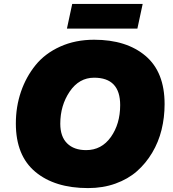

<svg xmlns="http://www.w3.org/2000/svg" viewBox="-20 -947 882 981"><path d="M288 -315Q288 -249 323 -214.5Q358 -180 420 -180Q499 -180 546.5 -247Q594 -314 594 -410Q594 -550 461 -550Q384 -550 336 -479Q288 -408 288 -315ZM61 -316Q61 -402 87 -478Q113 -554 161.5 -614Q210 -674 287.5 -709Q365 -744 461 -744Q626 -744 723.5 -661.5Q821 -579 821 -415Q821 -347 805.5 -284Q790 -221 757.5 -166.5Q725 -112 679.5 -72Q634 -32 570 -9Q506 14 430 14Q260 14 160.5 -69Q61 -152 61 -316ZM322 -801 349 -927H709L682 -801Z"/></svg>

Font: Nacelle Black
Style: Italic
Weight: 900
Italic angle: -12°
Designer: Sora Sagano
Foundry: Sora Sagano
Version: Version 1.000;FEAKit 1.0